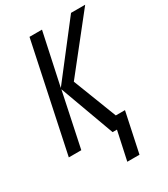

<svg xmlns="http://www.w3.org/2000/svg" viewBox="-218 -814 969 1105"><g transform="rotate(-30 267.0 -262.0)"><path d="M292 190H373L429 -74H368L256 -363L534 -714H440L173 -369L247 -714H164L13 0H96L172 -361L304 0H333Z"/></g></svg>

Font: Noto Sans Condensed
Style: Italic
Weight: 400
Width: 3
Italic angle: -12°
Designer: Monotype Design Team
Foundry: Monotype Imaging Inc.
Version: Version 2.013